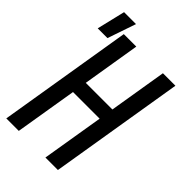

<svg xmlns="http://www.w3.org/2000/svg" viewBox="-243 -903 989 989"><g transform="rotate(45 251.5 -408.0)"><path d="M6 0 127 -735H218L166 -419H360L412 -735H503L382 0H291L347 -339H153L97 0ZM11 -661 48 -816H135L82 -661Z"/></g></svg>

Font: Iosevka Term Curly Medium
Style: Italic
Weight: 500
Italic angle: -9°
Designer: Belleve Invis
Foundry: Belleve Invis
Version: Version 32.3.0